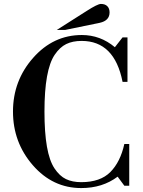

<svg xmlns="http://www.w3.org/2000/svg" viewBox="-20 -944 727 976"><path d="M393 12Q248 12 147 -104Q46 -220 46 -377Q46 -534 148.5 -650Q251 -766 396 -766Q490 -766 564 -704L603 -754H628V-528H603Q562 -736 395 -736Q349 -736 316.5 -720Q284 -704 258 -665.5Q232 -627 219 -555Q206 -483 206 -377Q206 -271 218.5 -199Q231 -127 257 -88Q283 -49 315.5 -33.5Q348 -18 393 -18Q490 -18 541 -69.5Q592 -121 612 -212H637V0H612L578 -46Q501 12 393 12ZM312 -792H269L420 -888Q476 -924 493 -924Q514 -924 525.5 -912.5Q537 -901 537 -881Q537 -839 487 -828Z"/></svg>

Font: Libre Bodoni
Style: Regular
Weight: 400
Designer: Pablo Impallari, Rodrigo Fuenzalida
Foundry: Pablo Impallari, Rodrigo Fuenzalida
Version: Version 1.001